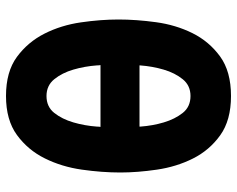

<svg xmlns="http://www.w3.org/2000/svg" viewBox="-95 -685 790 640"><g transform="rotate(90 300.0 -365.0)"><path d="M300 10Q219 10 169.5 -26.5Q120 -63 92 -118.5Q64 -174 54.5 -240Q45 -306 45 -365Q45 -424 54 -490Q63 -556 90.5 -611.5Q118 -667 168 -703.5Q218 -740 300 -740Q381 -740 431 -704Q481 -668 508.5 -613Q536 -558 545.5 -493Q555 -428 555 -371Q555 -310 545.5 -243Q536 -176 508 -119.5Q480 -63 430 -26.5Q380 10 300 10ZM300 -125Q336 -125 356.5 -151Q377 -177 388 -214.5Q399 -252 402 -293Q402 -299 403 -305H197Q198 -299 198 -293Q201 -252 212 -214.5Q223 -177 244 -151Q265 -125 300 -125ZM402 -435V-438Q399 -479 388 -516Q377 -553 356.5 -579Q336 -605 300 -605Q265 -605 244 -579Q223 -553 212 -515.5Q201 -478 198 -437V-435Z"/></g></svg>

Font: Maple Mono ExtraBold
Style: Regular
Weight: 800
Monospace: yes
Designer: subframe7536
Version: Version 7.000